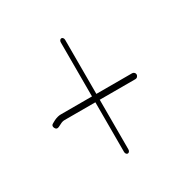

<svg xmlns="http://www.w3.org/2000/svg" viewBox="-116 -645 668 681"><g transform="rotate(-30 218.0 -304.0)"><path d="M219.8 -68C222.2 -68 224.4 -69.2 226.1 -71.5C227.9 -73.8 228.7 -76.7 228.7 -80V-283H375C378.3 -283 381.2 -284.3 383.5 -287C385.8 -289.7 387 -292.5 387 -295.5C387 -298.5 385.8 -301.2 383.5 -303.5C381.2 -305.8 378.3 -307 375 -307H228.7V-528C228.7 -531.3 227.9 -534.2 226.1 -536.5C224.4 -538.8 222.2 -540 219.8 -540C217.2 -540 215.1 -538.8 213.4 -536.5C211.6 -534.2 210.8 -531.3 210.8 -528V-307H83.1C74.8 -307 65.6 -304.7 55.6 -300L44.6 -294C37.3 -290.7 35.3 -285.3 38.6 -278C42 -270.7 47.3 -268.7 54.6 -272L66.6 -278C72.6 -281.3 78.6 -283 84.6 -283H210.8V-80C210.8 -76.7 211.6 -73.8 213.4 -71.5C215.1 -69.2 217.2 -68 219.8 -68Z"/></g></svg>

Font: Proton
Style: SeBdCnd
Weight: 500
Version: Version 1.017